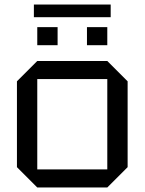

<svg xmlns="http://www.w3.org/2000/svg" viewBox="-20 -830 640 850"><path d="M55 -90V-470L145 -560H455L545 -470V-90L455 0H145ZM145 -80H455V-480H145ZM145 -630V-710H235V-630ZM365 -630V-710H455V-630ZM130 -754V-810H470V-754Z"/></svg>

Font: Tektur
Style: Regular
Weight: 400
Designer: Adam Jagosz
Foundry: Adam Jagosz
Version: Version 1.005;gftools[0.9.30]